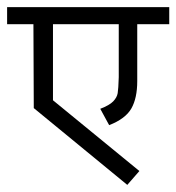

<svg xmlns="http://www.w3.org/2000/svg" viewBox="-44 -476 496 540"><path d="M290 -259V-408H105V-194L348 5L314 44L51 -172L50 -408H-24V-456H432V-408H342V-248Q342 -200 325.5 -171Q309 -142 263 -124L238 -170Q264 -180 274.5 -191Q285 -202 287 -214Q289 -226 290 -259Z"/></svg>

Font: Cambay Devanagari
Style: Regular
Weight: 400
Designer: Pooja Saxena
Foundry: Pooja Saxena
Version: Version 1.180;PS 001.180;hotconv 1.0.70;makeotf.lib2.5.58329